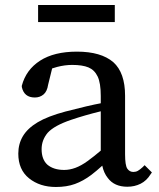

<svg xmlns="http://www.w3.org/2000/svg" viewBox="-20 -732 635 766"><path d="M438 -644H132V-712H438ZM170 -202Q146 -173 146 -137Q146 -96 169 -75Q194 -54 236 -54Q258 -54 281 -62.5Q304 -71 329.5 -89.5Q355 -108 382 -131V-288Q317 -272 264 -254Q196 -231 170 -202ZM203 14Q139 14 96 -20.5Q53 -55 53 -119Q53 -158 71.5 -189Q90 -220 130 -244Q170 -268 241 -287Q287 -299 323.5 -307.5Q360 -316 382 -320V-349Q382 -401 369.5 -427Q357 -453 333 -463Q309 -473 268 -473Q239 -473 208 -465Q198 -462 188 -459L172 -394Q168 -367 153.5 -355Q139 -343 119 -343Q76 -343 67 -385V-387V-390Q84 -454 140 -490Q196 -526 287 -526Q383 -526 432 -484Q479 -442 479 -350V-117Q479 -72 488 -59Q497 -46 512 -46Q522 -46 530 -50.5Q538 -55 549 -65L557 -73L586 -44L581 -37Q565 -11 541 1Q517 13 488 13Q436 13 410 -22Q394 -42 388 -71Q365 -50 344 -34Q312 -10 279 2Q246 14 203 14Z"/></svg>

Font: Early Summer Mincho Screen
Style: Regular
Weight: 400
Designer: GuiWonder
Version: Version 1.002